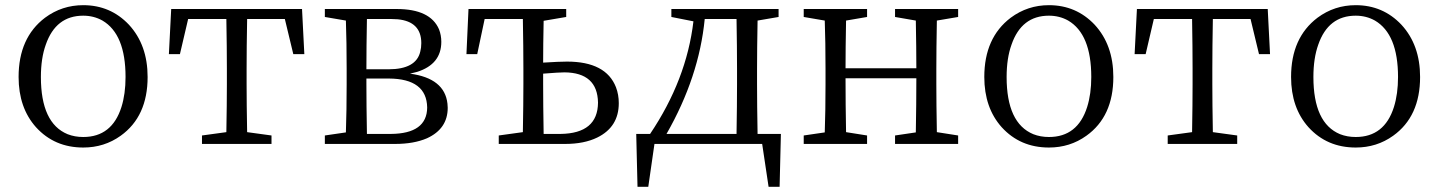

<svg xmlns="http://www.w3.org/2000/svg" viewBox="-20 -548 5478 731"><path d="M296.9 13.7Q187.5 13.7 117.2 -63.5Q50.8 -137.7 50.8 -254.9Q50.8 -404.3 151.4 -480.5Q215.8 -528.3 296.9 -528.3Q400.4 -528.3 470.7 -454.1Q542 -377 542 -254.9Q542 -104.5 439.5 -31.2Q377 13.7 296.9 13.7ZM296.9 -26.4Q406.2 -26.4 442.4 -140.6Q458 -190.4 458 -254.9Q458 -418 370.1 -469.7Q336.9 -488.3 296.9 -488.3Q192.4 -488.3 154.3 -377.9Q135.7 -326.2 135.7 -254.9Q135.7 -79.1 237.3 -37.1Q264.6 -26.4 296.9 -26.4Z M1064.5 -475.6H920.9Q918.9 -366.2 918.9 -286.1V-227.5Q918.9 -154.3 920.9 -44.9L1013.7 -32.2V0H749V-32.2L841.8 -44.9Q843.8 -154.3 843.8 -227.5V-286.1Q843.8 -366.2 841.8 -475.6H696.3L665 -341.8H623L631.8 -513.7H1129.9L1138.7 -341.8H1096.7Z M1377 -38.1H1467.8Q1605.5 -39.1 1606.4 -138.7Q1604.5 -248 1460.9 -249H1375V-227.5Q1375 -149.4 1377 -38.1ZM1469.7 -475.6H1377Q1375 -370.1 1375 -284.2H1459Q1564.5 -284.2 1580.1 -351.6Q1584 -366.2 1584 -383.8Q1584 -465.8 1494.1 -474.6Q1482.4 -475.6 1469.7 -475.6ZM1216.8 -513.7H1490.2Q1618.2 -513.7 1651.4 -436.5Q1660.2 -414.1 1660.2 -388.7Q1660.2 -303.7 1568.4 -274.4Q1554.7 -270.5 1541 -267.6Q1672.9 -250 1683.6 -153.3Q1684.6 -145.5 1684.6 -137.7Q1684.6 -57.6 1605.5 -21.5Q1555.7 0 1484.4 0H1216.8V-32.2L1296.9 -43.9Q1299.8 -126 1299.8 -227.5V-286.1Q1299.8 -387.7 1296.9 -469.7L1216.8 -483.4Z M2049.8 -38.1H2114.3Q2255.9 -40 2256.8 -157.2Q2254.9 -271.5 2128.9 -272.5Q2109.4 -272.5 2047.9 -267.6V-227.5Q2047.9 -149.4 2049.8 -38.1ZM2135.7 -483.4 2049.8 -468.8Q2047.9 -375 2047.9 -309.6Q2110.4 -313.5 2138.7 -313.5Q2287.1 -313.5 2325.2 -215.8Q2335.9 -187.5 2335.9 -155.3Q2335.9 -64.5 2253.9 -24.4Q2204.1 0 2131.8 0H1878.9V-32.2L1970.7 -44.9Q1972.7 -154.3 1972.7 -227.5V-286.1Q1972.7 -366.2 1970.7 -475.6H1825.2L1796.9 -341.8H1755.9L1763.7 -513.7H2135.7Z M2517.6 -38.1H2784.2Q2786.1 -149.4 2786.1 -227.5V-286.1Q2786.1 -366.2 2784.2 -475.6H2663.1Q2641.6 -254.9 2517.6 -38.1ZM2864.3 -38.1H2953.1L2948.2 163.1H2906.2L2881.8 0H2471.7L2448.2 163.1H2407.2L2402.3 -38.1H2455.1Q2593.8 -244.1 2620.1 -466.8L2536.1 -483.4V-513.7H2944.3V-483.4L2864.3 -469.7Q2862.3 -360.4 2862.3 -286.1V-227.5Q2862.3 -149.4 2864.3 -38.1Z M3627.9 -483.4 3546.9 -469.7Q3544.9 -360.4 3544.9 -286.1V-227.5Q3544.9 -154.3 3546.9 -44.9L3627.9 -32.2V0H3387.7V-32.2L3466.8 -43.9Q3468.8 -153.3 3468.8 -250H3199.2Q3199.2 -152.3 3201.2 -44.9L3281.2 -32.2V0H3040V-32.2L3120.1 -43.9Q3123 -126 3123 -227.5V-286.1Q3123 -387.7 3120.1 -469.7L3040 -483.4V-513.7H3281.2V-483.4L3201.2 -469.7Q3199.2 -362.3 3199.2 -288.1H3468.8Q3468.8 -364.3 3466.8 -469.7L3387.7 -483.4V-513.7H3627.9Z M3973.6 13.7Q3864.3 13.7 3793.9 -63.5Q3727.5 -137.7 3727.5 -254.9Q3727.5 -404.3 3828.1 -480.5Q3892.6 -528.3 3973.6 -528.3Q4077.1 -528.3 4147.5 -454.1Q4218.8 -377 4218.8 -254.9Q4218.8 -104.5 4116.2 -31.2Q4053.7 13.7 3973.6 13.7ZM3973.6 -26.4Q4083 -26.4 4119.1 -140.6Q4134.8 -190.4 4134.8 -254.9Q4134.8 -418 4046.9 -469.7Q4013.7 -488.3 3973.6 -488.3Q3869.1 -488.3 3831.1 -377.9Q3812.5 -326.2 3812.5 -254.9Q3812.5 -79.1 3914.1 -37.1Q3941.4 -26.4 3973.6 -26.4Z M4741.2 -475.6H4597.7Q4595.7 -366.2 4595.7 -286.1V-227.5Q4595.7 -154.3 4597.7 -44.9L4690.4 -32.2V0H4425.8V-32.2L4518.6 -44.9Q4520.5 -154.3 4520.5 -227.5V-286.1Q4520.5 -366.2 4518.6 -475.6H4373L4341.8 -341.8H4299.8L4308.6 -513.7H4806.6L4815.4 -341.8H4773.4Z M5141.6 13.7Q5032.2 13.7 4961.9 -63.5Q4895.5 -137.7 4895.5 -254.9Q4895.5 -404.3 4996.1 -480.5Q5060.5 -528.3 5141.6 -528.3Q5245.1 -528.3 5315.4 -454.1Q5386.7 -377 5386.7 -254.9Q5386.7 -104.5 5284.2 -31.2Q5221.7 13.7 5141.6 13.7ZM5141.6 -26.4Q5251 -26.4 5287.1 -140.6Q5302.7 -190.4 5302.7 -254.9Q5302.7 -418 5214.8 -469.7Q5181.6 -488.3 5141.6 -488.3Q5037.1 -488.3 4999 -377.9Q4980.5 -326.2 4980.5 -254.9Q4980.5 -79.1 5082 -37.1Q5109.4 -26.4 5141.6 -26.4Z"/></svg>

Font: GenYoMin JP Regular
Style: Regular
Weight: 400
Version: Version 1.001;PS 1;hotconv 16.6.51;makeotf.lib2.5.65220 DEVE